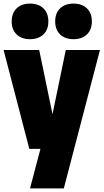

<svg xmlns="http://www.w3.org/2000/svg" viewBox="-25 -828 576 1068"><path d="M341 -550H531L330 220H142L200 0H138L-5 -550H193L267 -193ZM40 -709Q40 -755 67.5 -781.5Q95 -808 142 -808Q189 -808 216.5 -781.5Q244 -755 244 -709Q244 -663 216.5 -636.5Q189 -610 142 -610Q95 -610 67.5 -636.5Q40 -663 40 -709ZM282 -709Q282 -755 309.5 -781.5Q337 -808 384 -808Q431 -808 458.5 -781.5Q486 -755 486 -709Q486 -663 458.5 -636.5Q431 -610 384 -610Q337 -610 309.5 -636.5Q282 -663 282 -709Z"/></svg>

Font: Encode Sans Condensed Black
Style: Regular
Weight: 900
Width: 3
Designer: Multiple Designers
Foundry: Impallari Type
Version: Version 2.000